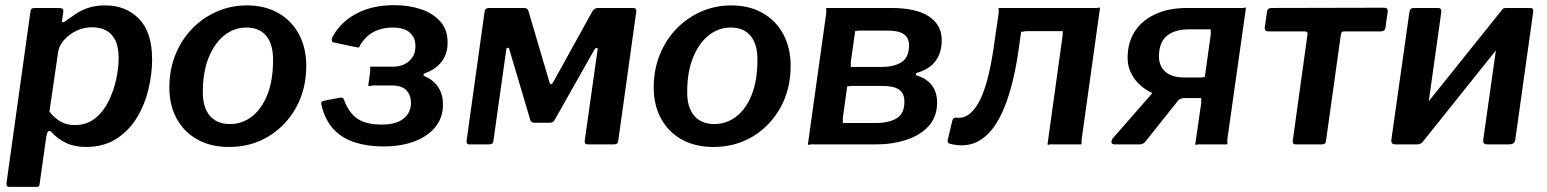

<svg xmlns="http://www.w3.org/2000/svg" viewBox="-20 -561 6012 746"><path d="M15 165Q8 165 6 159Q4 153 6 145L98 -514Q99 -524 102.5 -527Q106 -530 118 -530H208Q218 -530 222.5 -527Q227 -524 226 -514L221 -480Q220 -474 225 -474.5Q230 -475 237 -481Q254 -493 274.5 -507Q295 -521 323 -530.5Q351 -540 390 -540Q469 -540 520 -488Q571 -436 571 -330Q571 -273 556.5 -213Q542 -153 511 -102.5Q480 -52 431 -21Q382 10 314 10Q270 10 237 -5.5Q204 -21 181 -47Q172 -56 167 -50Q162 -44 160 -31L134 153Q133 161 131 163Q129 165 122 165H15ZM270 -75Q316 -75 348.5 -100.5Q381 -126 401 -166Q421 -206 431 -251Q441 -296 441 -335Q441 -379 427.5 -405.5Q414 -432 391 -443.5Q368 -455 338 -455Q304 -455 275 -440.5Q246 -426 227.5 -404Q209 -382 206 -360L172 -127Q192 -102 215.5 -88.5Q239 -75 270 -75Z M870 10Q799 10 747 -19Q695 -48 666.5 -100Q638 -152 638 -221Q638 -291 662 -349.5Q686 -408 727.5 -450.5Q769 -493 823.5 -516.5Q878 -540 939 -540Q1010 -540 1062 -510Q1114 -480 1142 -427Q1170 -374 1170 -305Q1170 -214 1130 -142.5Q1090 -71 1022.5 -30.5Q955 10 870 10ZM874 -79Q921 -79 959 -108.5Q997 -138 1019 -193.5Q1041 -249 1041 -329Q1041 -389 1014.5 -421.5Q988 -454 937 -454Q890 -454 852 -424Q814 -394 791 -338Q768 -282 768 -202Q768 -143 795.5 -111Q823 -79 874 -79Z M1469 8Q1409 8 1359.5 -7.5Q1310 -23 1276.5 -58.5Q1243 -94 1229 -153Q1224 -167 1240 -170L1304 -182Q1314 -183 1317 -172Q1335 -123 1368.5 -100Q1402 -77 1464 -77Q1520 -77 1548.5 -100.5Q1577 -124 1577 -163Q1576 -193 1558 -211Q1540 -229 1502 -229H1434Q1424 -229 1418 -227Q1412 -225 1411 -229L1418 -281Q1419 -291 1418 -296.5Q1417 -302 1420 -302H1507Q1533 -302 1552.5 -312Q1572 -322 1583.5 -340Q1595 -358 1594 -384Q1594 -415 1572 -434.5Q1550 -454 1505 -454Q1467 -454 1435.5 -439Q1404 -424 1380 -387Q1376 -373 1367 -377L1277 -396Q1269 -398 1269 -404.5Q1269 -411 1272 -418Q1303 -475 1364.5 -508Q1426 -541 1512 -541Q1566 -541 1613 -526Q1660 -511 1689.5 -479Q1719 -447 1719 -398Q1720 -354 1697.5 -323.5Q1675 -293 1635 -278Q1627 -276 1625.5 -271.5Q1624 -267 1632 -264Q1664 -250 1682.5 -222.5Q1701 -195 1701 -156Q1702 -107 1673.5 -70Q1645 -33 1592.5 -12.5Q1540 8 1469 8Z M1804 0Q1791 0 1793 -15L1863 -517Q1865 -530 1880 -530H2016Q2030 -530 2033 -519L2115 -241Q2117 -234 2121 -234Q2125 -234 2129 -241L2280 -514Q2283 -521 2289.5 -525.5Q2296 -530 2304 -530H2441Q2454 -530 2452 -515L2382 -13Q2381 0 2365 0H2263Q2250 0 2252 -15L2302 -369Q2303 -375 2298.5 -375Q2294 -375 2290 -369L2135 -95Q2129 -84 2117 -84H2056Q2043 -84 2040 -96L1959 -369Q1958 -376 1953 -375.5Q1948 -375 1947 -368L1897 -13Q1896 0 1880 0Z M2752 10Q2681 10 2629 -19Q2577 -48 2548.5 -100Q2520 -152 2520 -221Q2520 -291 2544 -349.5Q2568 -408 2609.5 -450.5Q2651 -493 2705.5 -516.5Q2760 -540 2821 -540Q2892 -540 2944 -510Q2996 -480 3024 -427Q3052 -374 3052 -305Q3052 -214 3012 -142.5Q2972 -71 2904.5 -30.5Q2837 10 2752 10ZM2756 -79Q2803 -79 2841 -108.5Q2879 -138 2901 -193.5Q2923 -249 2923 -329Q2923 -389 2896.5 -421.5Q2870 -454 2819 -454Q2772 -454 2734 -424Q2696 -394 2673 -338Q2650 -282 2650 -202Q2650 -143 2677.5 -111Q2705 -79 2756 -79Z M3119 0 3190 -508Q3191 -518 3190 -524Q3189 -530 3193 -530H3443Q3540 -530 3589.5 -497Q3639 -464 3639 -405Q3639 -356 3615 -324Q3591 -292 3543 -278Q3539 -277 3538.5 -273.5Q3538 -270 3541 -268Q3581 -256 3601 -229Q3621 -202 3621 -163Q3621 -108 3589 -72Q3557 -36 3502.5 -18Q3448 0 3383 0H3141Q3131 -1 3125.5 1Q3120 3 3119 0ZM3385 -83Q3436 -84 3465 -102Q3494 -120 3494 -166Q3494 -200 3471.5 -214Q3449 -228 3403 -227H3294Q3285 -228 3279 -226Q3273 -224 3272 -227L3255 -105Q3254 -96 3255 -89.5Q3256 -83 3253 -83ZM3410 -301Q3458 -302 3485 -321Q3512 -340 3512 -385Q3512 -415 3490.5 -429Q3469 -443 3425 -442H3324Q3315 -443 3309.5 -441Q3304 -439 3303 -442L3286 -322Q3285 -313 3286 -307Q3287 -301 3283 -301Z M3672 -2Q3661 -4 3662 -16L3680 -92Q3683 -105 3695 -104Q3723 -100 3746.5 -118Q3770 -136 3788.5 -174Q3807 -212 3821 -270.5Q3835 -329 3845 -406L3860 -508Q3861 -518 3860 -524Q3859 -530 3862 -530H4232Q4242 -529 4247.5 -531Q4253 -533 4254 -530L4183 -22Q4182 -13 4182.5 -6.5Q4183 0 4180 0H4071Q4062 -1 4056.5 1Q4051 3 4050 0L4108 -418Q4110 -428 4109 -434Q4108 -440 4111 -440H3970Q3961 -440 3955 -438Q3949 -436 3948 -440L3939 -377Q3926 -280 3903.5 -204Q3881 -128 3849 -78.5Q3817 -29 3773.5 -8.5Q3730 12 3672 -2Z M4624 0 4647 -159Q4648 -169 4647 -174.5Q4646 -180 4650 -180H4550Q4510 -180 4474.5 -192.5Q4439 -205 4412.5 -228Q4386 -251 4372 -283Q4358 -315 4362 -355Q4366 -407 4394 -446Q4422 -485 4472.5 -507.5Q4523 -530 4593 -530H4799Q4809 -529 4814.5 -531Q4820 -533 4821 -530L4749 -22Q4748 -13 4749 -6.5Q4750 0 4747 0H4646Q4637 -1 4631 1Q4625 3 4624 0ZM4312 0Q4300 0 4298.5 -7Q4297 -14 4304 -24L4479 -224L4585 -180Q4564 -181 4554 -166L4432 -13Q4427 -6 4421 -3Q4415 0 4408 0ZM4581 -260H4639Q4649 -259 4654.5 -261Q4660 -263 4661 -260L4684 -425Q4685 -435 4684 -441Q4683 -447 4687 -447H4601Q4547 -447 4516.5 -424Q4486 -401 4483 -350Q4481 -307 4506.5 -283.5Q4532 -260 4581 -260Z M5344 -439H5202Q5192 -439 5190 -428L5132 -13Q5131 0 5116 0H5014Q5001 0 5003 -15L5060 -426Q5061 -432 5059 -435.5Q5057 -439 5050 -439H4908Q4893 -439 4894 -454L4903 -517Q4905 -530 4920 -530L5358 -531Q5373 -531 5372 -517L5363 -454Q5361 -439 5344 -439Z M5580 -514 5511 -22Q5508 0 5485 0H5403Q5392 0 5388.5 -4.5Q5385 -9 5386 -18L5456 -513Q5458 -530 5472 -530H5568Q5582 -530 5580 -514ZM5937 -514 5868 -22Q5867 -10 5861 -5Q5855 0 5842 0H5761Q5749 0 5745.5 -4.5Q5742 -9 5743 -18L5813 -513Q5815 -530 5830 -530H5926Q5940 -530 5937 -514ZM5817 -524 5880 -475 5504 -5 5441 -55Z"/></svg>

Font: Libre Franklin SemiBold
Style: Italic
Weight: 600
Italic angle: -8°
Designer: Pablo Impallari, Rodrigo Fuenzalida, Nhung Nguyen
Foundry: Impallari Type
Version: Version 3.000